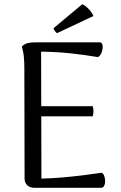

<svg xmlns="http://www.w3.org/2000/svg" viewBox="-20 -894 577 914"><path d="M143.1 0Q123.1 0 110 -11.8Q97 -23.5 97 -44.6L95.9 -569.1Q95.9 -598.6 93.5 -624.3Q91.1 -650 83.5 -672.2Q97.1 -684.9 111.7 -688.8Q126.3 -692.6 151.8 -692.6H454.2Q463.4 -692.6 466.8 -683.3Q470.2 -674.1 468.2 -661Q466.3 -647.9 460.3 -636.8Q454.3 -625.6 445.7 -622.3Q380.8 -633.4 314 -640.3Q247.2 -647.2 175.7 -648.2L177.2 -43.9Q225 -44.8 276.5 -49.3Q327.9 -53.7 376.3 -59.7Q424.8 -65.7 464.2 -71.7Q472.4 -67.5 476.5 -55.8Q480.5 -44.2 480.5 -31.3Q480.5 -18.5 475.8 -9.3Q471.1 0 460.5 0ZM161.5 -340.2V-388.3H421.6Q425 -375.8 424.8 -363.5Q424.5 -351.3 421.6 -340.2ZM424.8 -817.8 251.7 -736.2Q246.3 -738.7 240.7 -747.2Q235.1 -755.8 235 -759.8L371.4 -873.8Q381.2 -869.9 391.8 -860.8Q402.5 -851.7 411.4 -840.4Q420.3 -829.1 424.8 -817.8Z"/></svg>

Font: Arima Thin
Style: Regular
Weight: 100
Designer: Joana Correia and Natanael Gama
Foundry: NDISCOVER
Version: Version 1.101;gftools[0.9.23]